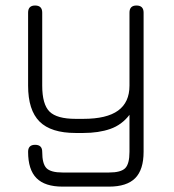

<svg xmlns="http://www.w3.org/2000/svg" viewBox="-20 -494 648 714"><path d="M212.5 200Q147 200 115.8 168.5Q84.5 137 84.5 70.5Q84.5 44.5 110.5 44.5Q137 44.5 137 70.5Q137 115.5 153 131.5Q169 147.5 212.5 147.5H385.5Q429.5 147.5 445.5 131.5Q461.5 115.5 461.5 70.5V-67Q433 -29.5 390 -14.5Q347 0.5 289.5 0.5H261.5Q169.5 0.5 127 -42Q84.5 -84.5 84.5 -175.5V-447Q84.5 -473.5 110.5 -473.5Q137 -473.5 137 -447V-175.5Q137 -106 164.2 -79Q191.5 -52 261.5 -52H289.5Q377 -52 419.2 -82.8Q461.5 -113.5 461.5 -175.5V-447Q461.5 -473.5 487.5 -473.5Q514 -473.5 514 -447V70.5Q514 137 482.8 168.5Q451.5 200 385.5 200Z"/></svg>

Font: Jura Light
Style: Regular
Weight: 400
Version: Version 5.106